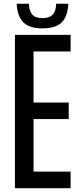

<svg xmlns="http://www.w3.org/2000/svg" viewBox="-20 -982 416 1002"><path d="M58 0V-800H348.5V-713.5H155V-447H338.5V-360.5H155V-86.5H348.5V0ZM202 -834Q134 -834 102.2 -865Q70.5 -896 67 -962.5H131Q132 -926 147.8 -906.8Q163.5 -887.5 202 -887.5Q239 -887.5 255.8 -906.2Q272.5 -925 273 -962.5H336.5Q333.5 -896 301.8 -865Q270 -834 202 -834Z"/></svg>

Font: Big Shoulders Text Thin SemiBold
Style: Regular
Weight: 600
Version: Version 2.002